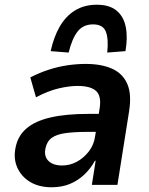

<svg xmlns="http://www.w3.org/2000/svg" viewBox="-20 -781 630 811"><path d="M198 10Q144 10 106.5 -13Q69 -36 52.5 -74.5Q36 -113 46 -159Q56 -208 92.5 -239Q129 -270 194 -285Q259 -300 355 -300H415L405 -224H353Q297 -224 258.5 -219Q220 -214 199 -199Q178 -184 172 -154Q165 -121 184.5 -101.5Q204 -82 243 -82Q275 -82 304 -97.5Q333 -113 355 -141Q377 -169 382 -207L401 -324Q409 -376 385.5 -397Q362 -418 308 -418Q272 -418 227.5 -407.5Q183 -397 132 -370L108 -454Q147 -474 185.5 -486.5Q224 -499 263.5 -505Q303 -511 342 -511Q408 -511 453 -491Q498 -471 517.5 -427Q537 -383 525 -309L476 0H368L384 -102H381Q363 -69 336 -43.5Q309 -18 275 -4Q241 10 198 10ZM270 -559 194 -565Q207 -625 232.5 -669Q258 -713 297 -737Q336 -761 389 -761Q442 -761 472 -736.5Q502 -712 511 -668Q520 -624 510 -565L433 -559Q439 -617 427 -647.5Q415 -678 373 -678Q331 -678 307.5 -647.5Q284 -617 270 -559Z"/></svg>

Font: Nunito Sans 7pt SemiCondensed
Style: Bold Italic
Weight: 700
Width: 4
Italic angle: -9°
Designer: Vernon Adams
Foundry: Vernon Adams
Version: Version 3.101;gftools[0.9.27]